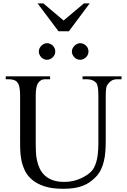

<svg xmlns="http://www.w3.org/2000/svg" viewBox="-20 -1122 763 1157"><path d="M687 -644.5Q666.5 -644.5 652.6 -636.2Q638.7 -627.9 627.4 -610.8Q621.6 -604 619.4 -586.9Q617.2 -569.8 617.2 -542V-272.5Q617.2 -238.3 614.7 -207.3Q612.3 -176.3 605.7 -149.2Q599.1 -122.1 587.9 -99.1Q576.7 -76.2 559.1 -57.6Q541 -38.6 521.5 -24.9Q502 -11.2 478.5 -2.2Q455.1 6.8 426.3 11.2Q397.5 15.6 360.8 15.6Q293 15.6 247.3 0.5Q201.7 -14.6 172.9 -39.3Q144 -64 129.2 -95.7Q114.3 -127.4 108.2 -160.9Q102.1 -194.3 101.6 -227.1Q101.1 -259.8 101.1 -285.6V-545.4Q101.1 -576.2 97.2 -595.9Q93.3 -615.7 84.5 -625.5Q76.7 -635.7 63.2 -640.1Q49.8 -644.5 29.8 -644.5H14.6V-662.1H281.7V-644.5H256.8Q236.8 -644.5 226.6 -638.2Q216.3 -631.8 207.5 -618.7Q202.1 -608.9 198.7 -591.1Q195.3 -573.2 195.3 -545.4V-256.3Q195.3 -234.9 196.3 -209.2Q197.3 -183.6 202.4 -158.2Q207.5 -132.8 218.3 -108.9Q229 -85 248 -66.4Q267.1 -47.9 296.4 -36.9Q325.7 -25.9 367.7 -25.9Q397.5 -25.9 422.6 -32Q447.8 -38.1 467.8 -47.4Q487.8 -56.6 502.7 -66.9Q517.6 -77.1 526.4 -85.4Q539.1 -97.2 547.4 -113.5Q555.7 -129.9 560.8 -148.2Q565.9 -166.5 568.4 -185.5Q570.8 -204.6 571.8 -221.9Q572.8 -239.3 572.8 -253.4V-545.4Q572.8 -576.2 569.6 -595.7Q566.4 -615.2 559.1 -623.5Q539.6 -644.5 502.4 -644.5H477.5V-662.1H712.4V-644.5ZM313 -812Q313 -801.8 309.1 -792.7Q305.2 -783.7 298.1 -776.9Q291 -770 282 -765.9Q272.9 -761.7 262.7 -761.7Q252.9 -761.7 244.1 -765.9Q235.4 -770 228.5 -777.1Q221.7 -784.2 217.8 -793.2Q213.9 -802.2 213.9 -812Q213.9 -821.3 218 -830.3Q222.2 -839.4 229 -846.2Q235.8 -853 244.6 -857.4Q253.4 -861.8 262.7 -861.8Q272.9 -861.8 282 -857.9Q291 -854 298.1 -847.2Q305.2 -840.3 309.1 -831.3Q313 -822.3 313 -812ZM513.2 -812Q513.2 -801.8 509.3 -792.7Q505.4 -783.7 498.3 -776.9Q491.2 -770 482.2 -765.9Q473.1 -761.7 462.9 -761.7Q452.6 -761.7 443.6 -765.9Q434.6 -770 427.7 -777.1Q420.9 -784.2 417 -793.2Q413.1 -802.2 413.1 -812Q413.1 -821.3 417.5 -830.3Q421.9 -839.4 428.7 -846.2Q435.5 -853 444.6 -857.4Q453.6 -861.8 462.9 -861.8Q473.1 -861.8 482.2 -857.9Q491.2 -854 498.3 -847.2Q505.4 -840.3 509.3 -831.3Q513.2 -822.3 513.2 -812ZM395 -933.6H332.5L206.5 -1101.6H241.2L363.3 -998.5L485.8 -1101.6H520.5Z"/></svg>

Font: Doulos SIL APac
Style: Regular
Weight: 400
Designer: Walt Agee, Victor Gaultney, Peter Martin, Debbi Hosken, Becca Hirsbrunner
Foundry: SIL International
Version: Version 5.000